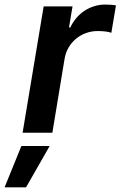

<svg xmlns="http://www.w3.org/2000/svg" viewBox="-77 -573 521 829"><path d="M20.6 0 111.5 -545.5H236.2L220.9 -454.5H226.6Q237.2 -476.9 252.7 -495.2Q268.1 -513.5 287.6 -526.3Q307.2 -539.1 329.9 -546.2Q352.6 -553.3 377.8 -553.3Q388.8 -553.3 401.6 -552.4Q414.4 -551.5 423.7 -549.7L403.8 -431.5Q383.2 -438.9 344.5 -438.9Q318.2 -438.9 294.2 -430.2Q270.2 -421.5 251.4 -405.9Q232.6 -390.3 219.6 -368.6Q206.7 -346.9 202.1 -320.7L149.1 0ZM15.3 57.5H137.4L35.5 235.8H-57.2Z"/></svg>

Font: Inter P Semi Bold
Style: Italic
Weight: 600
Italic angle: 9.39999°
Designer: Rasmus Andersson
Foundry: rsms
Version: Version 3.018;git-588b23468